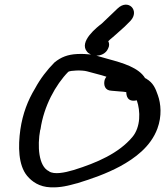

<svg xmlns="http://www.w3.org/2000/svg" viewBox="-20 -808 706 821"><path d="M152 -253 153 -254C167 -354 218 -446 272 -501C281 -507 330 -509 352 -503C379 -495 408 -489 435 -480C434 -479 428 -470 427 -464C423 -446 427 -421 457 -420L492 -417C503 -416 510 -416 520 -414C520 -408 521 -396 527 -388C536 -376 552 -376 565 -379C581 -333 582 -265 546 -222C488 -153 395 -112 295 -81C255 -69 212 -61 190 -75V-76H189C145 -97 139 -183 152 -253ZM601 -473C574 -519 504 -539 445 -555L392 -570C411 -570 433 -579 442 -600C448 -611 448 -622 443 -632C448 -637 456 -644 466 -652H467V-653C481 -666 497 -679 513 -694L538 -719C579 -763 528 -816 482 -771C474 -763 466 -756 458 -748C443 -734 430 -721 415 -707C398 -694 314 -630 353 -586C357 -581 363 -578 369 -575C351 -577 332 -578 310 -577C270 -575 241 -564 213 -541C182 -510 152 -471 130 -430C99 -379 77 -322 67 -254C57 -182 58 -102 96 -56C117 -31 148 -9 196 -7C240 -5 275 -15 308 -24H309C374 -44 434 -65 494 -97C556 -131 624 -180 653 -258C673 -312 668 -365 655 -401C645 -430 635 -454 606 -471L604 -473Z"/></svg>

Font: Stray Cat
Style: BlkObl
Weight: 900
Version: Version 1.0